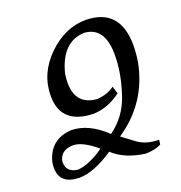

<svg xmlns="http://www.w3.org/2000/svg" viewBox="-129 -814 884 936"><g transform="rotate(-20 313.5 -346.5)"><path d="M131.8 -29.8Q192.4 -33.7 270 -88.9Q200.7 -147.5 152.3 -149.9Q84 -149.9 73.7 -92.8V-89.8Q73.7 -37.1 131.8 -29.8ZM469.7 9.8Q364.7 -3.9 304.7 -60.1Q201.2 9.8 125 9.8Q24.4 7.3 24.4 -78.1Q24.4 -92.3 27.3 -108.9Q56.2 -216.3 167 -222.2Q256.8 -220.7 343.3 -138.2Q423.3 -196.8 455.1 -289.6Q492.2 -397.5 492.2 -495.1Q492.2 -639.6 388.2 -646.5Q271.5 -642.6 232.9 -491.7Q229 -465.8 229 -443.8Q229 -330.1 337.9 -321.3Q389.6 -324.2 429.2 -352.1L440.4 -313.5Q373 -262.7 298.3 -259.8Q129.9 -263.7 129.9 -411.6Q129.9 -528.3 219.2 -615.7Q308.6 -703.1 418.5 -703.1Q593.3 -699.2 593.3 -507.3Q593.3 -468.3 585.9 -421.4Q547.4 -223.6 379.9 -111.8Q398.9 -96.7 443.4 -64.2Q487.8 -31.7 553.7 -31.7L550.3 -7.8Q521 8.3 469.7 9.8Z"/></g></svg>

Font: Kelvinch
Style: Italic
Weight: 400
Italic angle: -10°
Designer: Paul James Miller
Foundry: High-Logic / Made with FontCreator
Version: Version 3.40;July 22, 2017;FontCreator 11.0.0.2388 64-bit